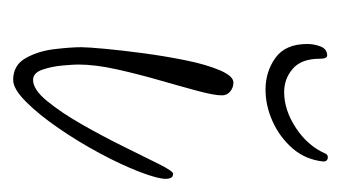

<svg xmlns="http://www.w3.org/2000/svg" viewBox="-136 -404 530 299"><g transform="rotate(90 129.5 -255.0)"><path d="M105 -10Q82 -10 71 -29.5Q60 -49 57 -74.5Q54 -100 54 -116Q54 -126 56.5 -153Q59 -180 63.5 -213.5Q68 -247 74.5 -279Q81 -311 90 -332Q99 -353 109 -353Q117 -353 123 -348Q129 -343 129 -335Q129 -323 122 -297Q115 -271 105.5 -238Q96 -205 88.5 -171.5Q81 -138 81 -111Q81 -104 82.5 -87Q84 -70 89 -55.5Q94 -41 105 -41Q120 -41 138 -63Q156 -85 174.5 -117.5Q193 -150 209 -182.5Q225 -215 236 -237Q247 -259 251 -259Q256 -259 257.5 -255.5Q259 -252 259 -248Q259 -235 248 -206.5Q237 -178 219 -144.5Q201 -111 180 -80.5Q159 -50 139 -30Q119 -10 105 -10ZM120 -403Q92 -403 70.5 -418.5Q49 -434 49 -468Q49 -479 53 -489Q57 -499 67 -499Q72 -499 72 -487Q72 -459 87.5 -445.5Q103 -432 124 -432Q152 -432 180 -450.5Q208 -469 220 -497Q222 -500 225 -500Q232 -500 232 -493Q229 -465 211.5 -445Q194 -425 169.5 -414Q145 -403 120 -403Z"/></g></svg>

Font: Licorice
Style: Regular
Weight: 400
Designer: Robert E. Leuschke
Foundry: Robert E. Leuschke
Version: Version 1.010; ttfautohint (v1.8.3)